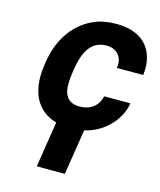

<svg xmlns="http://www.w3.org/2000/svg" viewBox="-115 -620 775 932"><g transform="rotate(15 273.0 -154.0)"><path d="M68 -257 70 -271C89 -393 153 -479 245 -518C277 -532 314 -538 355 -538C459 -538 520 -491 539 -418C546 -392 548 -363 543 -332H411C420 -386 389 -424 335 -424C253 -424 224 -353 211 -271L209 -257C196 -174 201 -104 285 -104C338 -104 376 -133 387 -183H519C509 -122 472 -74 433 -44C407 -23 373 -7 336 2L300 230H159L195 0C118 -22 77 -78 66 -152C61 -184 62 -220 68 -257Z"/></g></svg>

Font: Asimov Pro
Style: BdObl
Weight: 700
Designer: Google
Version: Version 2.000980; 2014